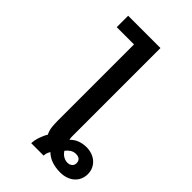

<svg xmlns="http://www.w3.org/2000/svg" viewBox="-268 -785 1102 1102"><g transform="rotate(45 283.5 -234.0)"><path d="M228 -597.2H87.9V-689.9H350.1V11.7Q350.1 20.5 350.1 26.4Q350.1 32.2 350.6 36.6Q351.1 41 351.8 44.4Q352.5 47.9 353.5 51.8Q374.5 29.8 400.1 21Q425.8 12.2 452.1 12.2Q477.1 12.2 498 19.8Q519 27.3 534.4 41Q549.8 54.7 558.6 74Q567.4 93.3 567.4 116.7Q567.4 140.1 558.6 159.7Q549.8 179.2 533.9 193.1Q518.1 207 496.1 214.6Q474.1 222.2 448.2 222.2Q425.3 222.2 406.7 218.8Q388.2 215.3 373 209.5Q357.9 203.6 346.4 195.8Q335 188 325.7 179.2Q321.3 186 316.9 196.8Q312.5 207.5 312.5 220.7H211.9Q211.9 209.5 214.6 195.8Q217.3 182.1 221.9 168.2Q226.6 154.3 232.4 141.6Q238.3 128.9 244.6 119.1Q233.4 96.2 230.7 73Q228 49.8 228 19.5ZM377 117.2Q380.4 123 386.5 129.6Q392.6 136.2 400.1 141.4Q407.7 146.5 417.2 149.9Q426.8 153.3 437.5 153.3Q454.1 153.3 465.6 144Q477.1 134.8 477.1 117.7Q477.1 100.6 466.8 91.6Q456.5 82.5 437.5 82.5Q418.9 82.5 403.8 92Q388.7 101.6 377 117.2Z"/></g></svg>

Font: Code New Roman
Style: Bold
Weight: 700
Monospace: yes
Designer: Sam Radian
Foundry: Code New Roman
Version: Version 1.508 October 19, 2014